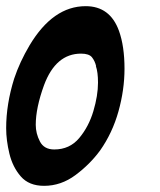

<svg xmlns="http://www.w3.org/2000/svg" viewBox="-32 -598 519 623"><path d="M111 5Q62 5 35.5 -25.5Q9 -56 -1.5 -99.5Q-12 -143 -12 -182Q-12 -260 14 -343Q32 -397 64 -451Q140 -578 246 -578Q325 -578 354 -498Q372 -448 372 -375Q372 -307 352.5 -237Q333 -167 293 -110Q260 -65 213 -30Q166 5 111 5ZM144 -113Q194 -113 225 -150Q256 -187 271 -237.5Q286 -288 286 -330Q286 -364 279 -384L280 -383Q276 -400 266.5 -412Q257 -424 231 -424Q149 -424 111 -322Q84 -248 84 -193Q84 -165 97.5 -139Q111 -113 144 -113Z"/></svg>

Font: Bangerz
Style: Regular
Weight: 400
Designer: vernon adams
Foundry: Vernon Adams
Version: Version 2.10;February 7, 2025;FontCreator 13.0.0.2683 64-bit